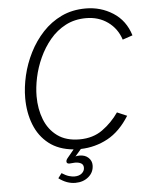

<svg xmlns="http://www.w3.org/2000/svg" viewBox="-58 -728 748 952"><g transform="rotate(-5 316.0 -251.5)"><path d="M279 177Q257 177 236.5 169.5Q216 162 196 147L214 123Q234 136 249.5 140.5Q265 145 277 145Q300 145 313.5 133.5Q327 122 327 106Q327 90 315 83.5Q303 77 285 77Q279 77 271 78Q263 79 258 79Q245 79 243.5 70.5Q242 62 250 52L284 11Q210 4 162 -33.5Q114 -71 90.5 -131Q67 -191 67 -263Q67 -317 80.5 -375Q94 -433 121.5 -487.5Q149 -542 189.5 -585.5Q230 -629 283.5 -654.5Q337 -680 404 -680Q479 -680 540 -641Q601 -602 624 -527L574 -510Q556 -566 510 -599Q464 -632 402 -632Q345 -632 300 -608.5Q255 -585 222 -545.5Q189 -506 167 -458Q145 -410 134.5 -360.5Q124 -311 124 -267Q124 -204 144.5 -151.5Q165 -99 208 -67.5Q251 -36 318 -36Q385 -36 432.5 -70Q480 -104 514 -153L563 -132Q516 -57 454 -23.5Q392 10 320 12L290 47Q295 45 300.5 44.5Q306 44 311 44Q338 44 354.5 59.5Q371 75 371 97Q371 132 344.5 154.5Q318 177 279 177Z"/></g></svg>

Font: Atkinson Hyperlegible Mono ExtraLight
Style: Italic
Weight: 200
Italic angle: -12°
Monospace: yes
Designer: Elliott Scott, Megan Eiswerth, Linus Boman, Theodore Petrosky, Letters from Sweden
Foundry: Applied Design Works, Letters from Sweden
Version: Version 2.001